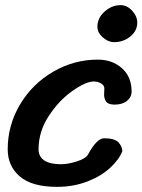

<svg xmlns="http://www.w3.org/2000/svg" viewBox="-20 -706 554 747"><path d="M359 -602Q359 -636 387 -661Q415 -686 449 -686Q474 -686 494 -664.5Q514 -643 514 -618Q514 -586 487 -564Q460 -542 424 -542Q401 -542 380 -560.5Q359 -579 359 -602ZM202 21Q104 21 57 -19.5Q10 -60 10 -125Q10 -219 58 -299.5Q106 -380 187 -427Q268 -474 360 -474Q417 -474 454.5 -440.5Q492 -407 492 -350Q492 -328 474 -313.5Q456 -299 426 -299Q402 -299 393.5 -310Q385 -321 385 -339L386 -362Q386 -374 373 -381.5Q360 -389 345 -389Q314 -389 261.5 -352Q209 -315 169.5 -254.5Q130 -194 130 -125Q130 -97 152 -82Q174 -67 217 -67Q244 -67 279 -78Q314 -89 323 -106Q357 -168 385 -168Q426 -168 440.5 -152.5Q455 -137 456 -118Q444 -86 409 -53.5Q374 -21 320 0Q266 21 202 21Z"/></svg>

Font: Sriracha
Style: Regular
Weight: 400
Designer: Suppakit Chalermlarp
Version: Version 1.002g